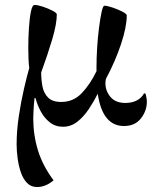

<svg xmlns="http://www.w3.org/2000/svg" viewBox="-20 -499 627 774"><path d="M234 12Q203 12 180.5 -6Q158 -24 144 -50.5Q130 -77 123 -104L119 -103Q116 -73 115 -49.5Q114 -26 114 -22Q114 45 133 107Q152 169 196 228Q164 255 129 255Q105 255 89 238.5Q73 222 64 195.5Q55 169 51 139Q47 109 47 83Q47 28 56 -31.5Q65 -91 77 -142.5Q89 -194 98 -225Q96 -238 95 -259.5Q94 -281 94 -306Q94 -344 96.5 -384Q99 -424 104.5 -451.5Q110 -479 119 -479Q132 -479 153 -472Q174 -465 191.5 -456Q209 -447 209 -441Q209 -403 191 -342Q173 -281 146 -207Q146 -179 151 -151.5Q156 -124 173.5 -106Q191 -88 227 -88Q276 -88 310 -124Q344 -160 369 -212V-230Q369 -263 371.5 -305Q374 -347 379 -386Q384 -425 389.5 -450.5Q395 -476 401 -476Q411 -476 432.5 -469Q454 -462 472.5 -452.5Q491 -443 491 -437Q491 -391 468 -321.5Q445 -252 407 -181Q406 -175 405.5 -172Q405 -169 405 -164Q405 -132 425.5 -108Q446 -84 485 -84Q539 -84 561 -123L567 -121Q569 -112 570.5 -104.5Q572 -97 572 -89Q572 -52 548 -21.5Q524 9 480 9Q393 9 374 -121Q359 -91 338.5 -60Q318 -29 292 -8.5Q266 12 234 12Z"/></svg>

Font: Tiro Kannada
Style: Regular
Weight: 400
Designer: Kannada: John Hudson & Fiona Ross. Latin: John Hudson.
Foundry: Tiro Typeworks Ltd.
Version: Version 1.52